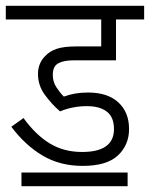

<svg xmlns="http://www.w3.org/2000/svg" viewBox="-20 -642 517 662"><path d="M280 -276Q231 -276 187 -258Q159 -282 135 -314.5Q111 -347 111 -387Q111 -424 136 -449Q152 -466 176.5 -474Q201 -482 245 -482H329V-575H0V-622H477V-575H380V-434H234Q199 -434 180.5 -423.5Q162 -413 162 -384Q162 -360 174.5 -341Q187 -322 200 -309Q219 -316 239.5 -319.5Q260 -323 284 -323Q351 -323 388 -289Q425 -255 425 -197Q425 -142 386.5 -106Q348 -70 265 -70Q187 -70 127 -105.5Q67 -141 19 -205L61 -235Q103 -177 151.5 -147.5Q200 -118 263 -118Q373 -118 373 -197Q373 -238 348.5 -257Q324 -276 280 -276ZM54 -47H420V0H54Z"/></svg>

Font: Noto Sans Condensed Light
Style: Regular
Weight: 300
Width: 3
Designer: Monotype Design Team
Foundry: Monotype Imaging Inc.
Version: Version 2.013; ttfautohint (v1.8.4.7-5d5b)